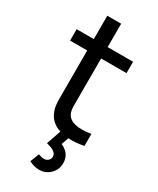

<svg xmlns="http://www.w3.org/2000/svg" viewBox="-232 -758 877 1067"><g transform="rotate(30 206.0 -224.5)"><path d="M209 -467V-208Q209 -203 209 -190.5Q209 -178 209 -173.5Q209 -169 209 -159Q209 -149 210 -144.5Q211 -140 212 -133Q213 -126 215 -121Q217 -116 220 -111Q250 -57 372 -77V0Q319 11 273 8L257 54Q318 82 318 142Q318 184 289 212.5Q260 241 220 241Q186 241 154 224L176 167Q198 175 212 175Q229 175 239.5 164.5Q250 154 250 140Q250 126 239.5 116Q229 106 217.5 101.5Q206 97 184 91L216 -2Q161 -20 138 -65Q134 -74 130.5 -82.5Q127 -91 125 -101.5Q123 -112 122 -119Q121 -126 120.5 -139.5Q120 -153 120 -158.5Q120 -164 120 -181.5Q120 -199 120 -204V-467H10V-540H120V-690H209V-540H372V-467Z"/></g></svg>

Font: Manrope Medium
Style: Medium
Weight: 500
Designer: Mikhail Sharanda
Foundry: Mikhail Sharanda
Version: Version 4.000;hotconv 1.0.109;makeotfexe 2.5.65596